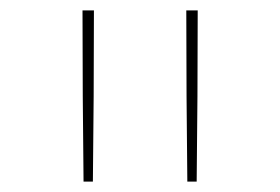

<svg xmlns="http://www.w3.org/2000/svg" viewBox="-20 -792 540 370"><path d="M341 -442Q340 -524 339.5 -606.5Q339 -689 339 -772H361Q361 -689 360.5 -606.5Q360 -524 359 -442ZM141 -442Q140 -524 139.5 -606.5Q139 -689 139 -772H161Q161 -689 160.5 -606.5Q160 -524 159 -442Z"/></svg>

Font: Iosevka Curly Thin
Style: Regular
Weight: 100
Monospace: yes
Designer: Belleve Invis
Foundry: Belleve Invis
Version: Version 22.1.2; ttfautohint (v1.8.4)